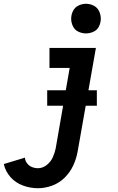

<svg xmlns="http://www.w3.org/2000/svg" viewBox="-106 -784 626 1017"><path d="M95 213Q54 213 15 198.5Q-24 184 -50.5 154Q-77 124 -86 85L26 51Q27 67 37 80.5Q47 94 62.5 100.5Q78 107 95 107Q120 107 141.5 90Q163 73 173.5 49.5Q184 26 189 2L263 -424H156V-530H402L305 20Q298 58 281.5 93.5Q265 129 236 157.5Q207 186 169.5 199.5Q132 213 95 213ZM349 -607Q329 -607 309.5 -616Q290 -625 280.5 -644.5Q271 -664 271 -685Q271 -706 280.5 -725.5Q290 -745 309.5 -754.5Q329 -764 349 -764Q370 -764 389.5 -754.5Q409 -745 418.5 -725.5Q428 -706 428 -685Q428 -664 418.5 -644.5Q409 -625 389.5 -616Q370 -607 349 -607ZM144 -224V-306H407V-224Z"/></svg>

Font: Iosevka SS08
Style: Bold Italic
Weight: 700
Italic angle: -10°
Monospace: yes
Designer: Belleve Invis
Foundry: Belleve Invis
Version: 2.1.0; ttfautohint (v1.8.2)